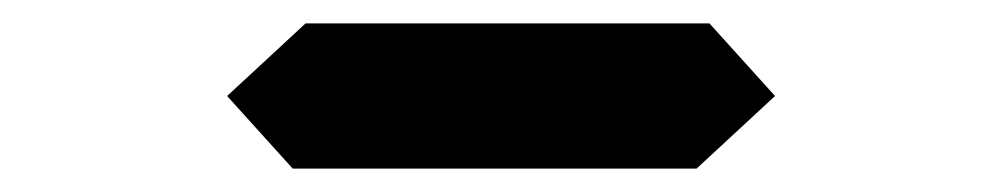

<svg xmlns="http://www.w3.org/2000/svg" viewBox="-20 -582 856 164"><path d="M586 -562 642 -500 575 -438H230L174 -500L241 -562Z"/></svg>

Font: DSEG7 Classic Mini
Style: Bold Italic
Weight: 700
Italic angle: -5°
Designer: Keshikan(Twitter:@keshinomi_88pro)
Version: Version 0.46